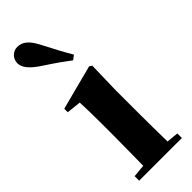

<svg xmlns="http://www.w3.org/2000/svg" viewBox="-285 -901 928 928"><g transform="rotate(-45 179.0 -437.0)"><path d="M245 -654C223 -691 202 -729 162 -807C137 -854 111 -874 77 -874C50 -874 22 -852 22 -817C22 -786 49 -757 94 -727C160 -684 191 -661 223 -637ZM101 0H329V-31L268 -37C267 -95 266 -182 266 -238V-392L270 -553L257 -562L27 -502V-478L101 -470C103 -423 104 -384 104 -318V-238L102 -37L37 -31V0Z"/></g></svg>

Font: Noto Serif SC Black
Style: Regular
Weight: 900
Designer: Ryoko NISHIZUKA 西塚涼子 (kana & ideographs); Frank Grießhammer (Latin, Greek & Cyrillic); Wenlong ZHANG 张文龙 (bopomofo); San
Foundry: Adobe
Version: Version 2.001;hotconv 1.1.0;makeotfexe 2.6.0